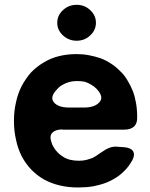

<svg xmlns="http://www.w3.org/2000/svg" viewBox="-20 -785 638 814"><path d="M304.7 -612.3Q271.5 -612.3 247.1 -634.8Q222.7 -657.2 222.7 -688.5Q222.7 -719.7 247.1 -742.2Q271.5 -764.6 304.7 -764.6Q338.9 -764.6 362.3 -742.2Q386.7 -719.7 386.7 -688.5Q386.7 -657.2 362.3 -634.8Q338.9 -612.3 304.7 -612.3ZM244.1 -235.4Q245.1 -235.4 245.1 -236.3Q215.8 -236.3 202.1 -222.7Q188.5 -209 198.2 -181.6Q200.2 -176.8 201.2 -172.9Q203.1 -168.9 205.1 -165Q212.9 -150.4 223.6 -139.6Q234.4 -127.9 248 -120.1Q261.7 -111.3 278.3 -107.4Q294.9 -103.5 314.5 -103.5Q327.1 -103.5 337.9 -105.5Q349.6 -107.4 360.4 -111.3Q367.2 -113.3 374 -116.2Q379.9 -119.1 385.7 -123Q405.3 -136.7 428.7 -151.4Q453.1 -165 474.6 -163.1Q481.4 -163.1 489.3 -162.1Q497.1 -162.1 503.9 -161.1Q533.2 -159.2 543 -145.5Q553.7 -130.9 541 -105.5Q535.2 -95.7 529.3 -86.9Q523.4 -78.1 515.6 -69.3Q499 -50.8 478.5 -36.1Q457 -21.5 430.7 -10.7Q405.3 -1 375 4.9Q344.7 9.8 311.5 9.8Q268.6 9.8 232.4 1Q196.3 -7.8 166 -24.4Q135.7 -42 112.3 -66.4Q88.9 -90.8 72.3 -122.1Q55.7 -154.3 47.9 -192.4Q39.1 -230.5 39.1 -272.5Q39.1 -314.5 47.9 -351.6Q55.7 -388.7 72.3 -420.9Q88.9 -452.1 111.3 -477.5Q134.8 -502 164.1 -519.5Q194.3 -538.1 229.5 -546.9Q264.6 -555.7 304.7 -555.7Q332 -555.7 357.4 -550.8Q382.8 -545.9 406.2 -538.1Q429.7 -529.3 450.2 -515.6Q470.7 -502.9 487.3 -485.4Q505.9 -468.8 518.6 -447.3Q532.2 -425.8 543 -399.4Q551.8 -376 556.6 -348.6Q561.5 -321.3 561.5 -291Q561.5 -289.1 561.5 -288.1Q562.5 -262.7 548.8 -249Q534.2 -235.4 506.8 -235.4Q441.4 -235.4 376 -235.4Q309.6 -235.4 244.1 -235.4ZM221.7 -406.2Q221.7 -406.2 221.7 -406.2Q189.5 -373 209 -350.6Q227.5 -329.1 272.5 -329.1Q293.9 -329.1 335.9 -329.1Q381.8 -329.1 401.4 -351.6Q421.9 -373 390.6 -407.2Q384.8 -413.1 378.9 -418Q372.1 -422.9 365.2 -426.8Q352.5 -434.6 338.9 -438.5Q324.2 -441.4 306.6 -441.4Q289.1 -441.4 274.4 -437.5Q258.8 -433.6 246.1 -425.8Q238.3 -421.9 232.4 -417Q226.6 -412.1 221.7 -406.2Z"/></svg>

Font: DeepSea
Style: Bold
Weight: 700
Designer: Stem
Version: Version 3.019;git-0a5106e0b